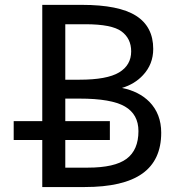

<svg xmlns="http://www.w3.org/2000/svg" viewBox="-20 -752 704 774"><path d="M243.2 -430.7H300.8Q411.1 -430.7 460 -460Q508.8 -489.3 508.8 -544.9Q508.8 -596.7 469.7 -625.5Q430.7 -654.3 324.2 -654.3H243.2ZM243.2 -263.7H422.9V-187.5H243.2V-76.2H334Q442.4 -76.2 490.2 -111.8Q538.1 -147.5 538.1 -223.6Q538.1 -291 483.4 -322.8Q428.7 -354.5 300.8 -354.5H243.2ZM471.7 -397.5Q540 -383.8 582 -341.8Q629.9 -293 629.9 -216.8Q629.9 -106.4 553.7 -52.2Q477.5 2 321.3 2H150.4V-187.5H35.2V-263.7H150.4V-732.4H310.5Q459 -732.4 528.3 -688.5Q597.7 -644.5 597.7 -554.7Q597.7 -493.2 556.6 -449.2Q523.4 -413.1 471.7 -397.5Z"/></svg>

Font: Nasu
Style: Regular
Weight: 400
Designer: Ryoko NISHIZUKA (kana &amp; ideographs); Paul D. Hunt (Latin, Greek &amp; Cyrillic); Wenlong ZHANG (bopomofo); Sandoll C
Version: Version 2014.1215